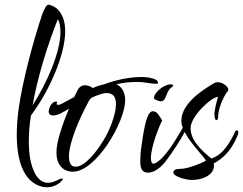

<svg xmlns="http://www.w3.org/2000/svg" viewBox="-20 -756 1029 813"><path d="M179 37C214 37 238 15 243 8C245 6 246 4 246 3C246 1 244 0 241 0C237 0 232 2 227 5C218 9 202 18 183 18C166 18 145 9 129 -20C110 -55 102 -102 102 -157C102 -192 105 -228 111 -267C189 -371 256 -523 256 -624C256 -661 247 -690 229 -711C221 -722 205 -731 192 -735C190 -736 188 -736 186 -736C175 -736 170 -721 159 -696C117 -571 75 -408 59 -296C54 -260 51 -222 51 -185C51 -82 77 11 153 33C161 36 170 37 179 37ZM118 -310C139 -429 180 -562 225 -675C233 -660 236 -641 236 -620C236 -537 181 -408 118 -310Z M289 -29C386 -29 510 -239 510 -332C510 -367 494 -390 473 -399C500 -406 531 -409 564 -409C591 -409 620 -401 641 -401C646 -401 649 -402 649 -405C649 -414 641 -420 626 -424C611 -428 596 -430 581 -430C528 -430 472 -418 421 -399C405 -396 388 -390 373 -383C364 -390 353 -395 338 -395C329 -395 317 -390 309 -375L294 -345C273 -334 255 -324 242 -317C235 -313 229 -312 225 -312C222 -312 220 -313 220 -316C220 -317 220 -319 221 -320C221 -321 222 -322 222 -323C222 -325 221 -326 218 -326C195 -326 186 -292 186 -283C186 -275 192 -267 205 -267C224 -267 249 -281 272 -296C259 -265 247 -233 236 -198C225 -163 219 -134 219 -110C219 -65 241 -29 289 -29ZM300 -50C281 -50 272 -65 272 -94C272 -152 316 -254 354 -324C357 -331 362 -337 367 -342C392 -353 416 -362 431 -362C462 -362 471 -342 471 -315C471 -271 443 -204 427 -177C393 -116 340 -50 300 -50Z M793 6C835 6 886 -13 886 -55C886 -56 886 -56 886 -57L885 -62C885 -63 885 -63 885 -64C921 -83 958 -115 985 -180C988 -186 989 -191 989 -196C989 -201 987 -204 983 -204C980 -204 978 -203 977 -201C930 -100 891 -91 875 -85C835 -117 787 -161 787 -213C787 -265 877 -346 903 -346C900 -333 888 -297 888 -270C888 -261 891 -247 896 -247C901 -247 904 -253 904 -266C904 -298 929 -353 945 -371C946 -374 947 -375 947 -376C947 -389 923 -408 902 -408C897 -408 892 -407 887 -404C842 -378 748 -319 748 -245C748 -235 750 -225 754 -215C729 -172 678 -82 635 -64C634 -63 632 -63 630 -63C623 -63 619 -71 619 -87C619 -133 653 -221 667 -246C664 -251 659 -258 652 -269C645 -280 636 -285 627 -285C604 -285 591 -227 579 -136C575 -111 574 -91 574 -74C574 -41 582 -25 607 -25C639 -25 669 -55 686 -79C713 -115 745 -164 762 -197C787 -148 845 -91 852 -76C841 -68 777 -41 744 -41C724 -41 714 -36 714 -25C714 -10 763 6 793 6ZM661 -327C686 -327 681 -367 704 -384C710 -388 713 -391 713 -394C713 -397 710 -399 704 -399C671 -399 632 -361 632 -343C632 -340 633 -337 636 -335C644 -331 653 -327 661 -327Z"/></svg>

Font: Comforter
Style: Regular
Weight: 400
Designer: Robert E. Leuschke
Foundry: Robert E. Leuschke
Version: Version 1.013; ttfautohint (v1.8.3)